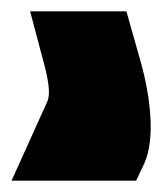

<svg xmlns="http://www.w3.org/2000/svg" viewBox="-102 -166 294 339"><path d="M-28.4 -69 -48.8 -146H121.2L147.5 -53C164 8 172.1 79 153 122L138.4 153H-81.6L-18.8 14C-12.6 1 -15.1 -22 -28.4 -69Z"/></svg>

Font: Nordica Plus
Style: NordicaClassicBkExtOpObl
Weight: 900
Version: Version 1.01